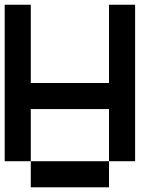

<svg xmlns="http://www.w3.org/2000/svg" viewBox="-20 -798 707 818"><path d="M444.4 0H111.1V-111.1H444.4ZM111.1 -333.3V-111.1H0V-777.8H111.1V-444.4H444.4V-777.8H555.6V-111.1H444.4V-333.3Z"/></svg>

Font: Pixeloid Sans
Style: Regular
Weight: 400
Designer: GGBotNet
Foundry: GGBotNet
Version: 0.5